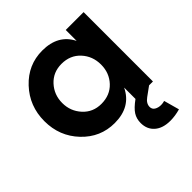

<svg xmlns="http://www.w3.org/2000/svg" viewBox="-201 -668 1018 1018"><g transform="rotate(-45 308.0 -159.0)"><path d="M277 13Q170 13 95 -66Q20 -145 20 -258Q20 -371 95 -451Q170 -531 277 -531Q396 -531 442 -438V-520H576V0H547L496 37Q468 57 468 83Q468 101 483 110Q498 119 519 119Q531 119 545 115L569 202Q530 213 494 213Q438 213 406 185Q374 157 374 110Q374 78 389.5 53.5Q405 29 445 0V-85Q398 13 277 13ZM299 -109Q364 -109 404.5 -152Q445 -195 445 -258Q445 -321 404.5 -365Q364 -409 299 -409Q236 -409 195.5 -365Q155 -321 155 -259Q155 -198 195.5 -153.5Q236 -109 299 -109Z"/></g></svg>

Font: Cal Sans
Style: Regular
Weight: 400
Designer: Designer Mark Davis DBA MarkFonts
Foundry: Designer Mark Davis DBA MarkFonts
Version: Version 1.000